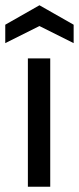

<svg xmlns="http://www.w3.org/2000/svg" viewBox="-26 -710 300 730"><path d="M80 0V-488H165V0ZM-6 -546V-616L124 -690L254 -616V-546L124 -611Z"/></svg>

Font: Ropa Sans
Style: Regular
Weight: 400
Designer: Botio Nikoltchev
Foundry: Botjo Nikoltchev
Version: Version 1.002